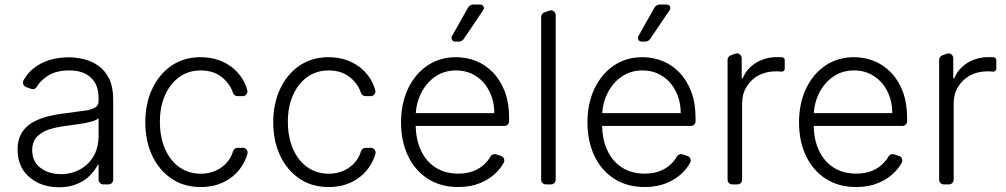

<svg xmlns="http://www.w3.org/2000/svg" viewBox="-20 -802 4377 835"><path d="M146 -6.4Q104.8 -27 80.3 -62.5Q56.5 -100.5 56.5 -152Q56.5 -192.1 72.1 -220.5Q86.6 -246.4 115.8 -266.3Q144.2 -283.4 182.2 -294.4Q232.2 -306.5 266.3 -309.7L307.5 -315.3Q339.8 -319.6 344.5 -320.3Q375.4 -323.5 392.4 -333.8Q408.7 -342.3 408.7 -362.9V-376.4Q408.7 -433.2 375.7 -463.8Q343.4 -495.7 280.9 -495.7Q220.5 -495.7 184.3 -469.8Q154.5 -449.6 139.6 -424Q137.1 -419.4 132.3 -416.7Q127.5 -414.1 122.5 -414.1Q119 -414.1 114.7 -415.8L93.8 -423.3Q87.4 -425.4 83.6 -430.8Q79.9 -436.1 79.9 -442.8Q79.9 -448.5 82.4 -453.1Q100.1 -484 122.9 -502.1Q153.8 -528.4 196.7 -541.5Q237.9 -552.9 278.8 -552.9Q308.9 -552.9 344.5 -544.7Q380.3 -535.9 406.6 -516.7Q435.4 -497.2 454.5 -460.6Q472.3 -423.3 472.3 -370V-21Q472.3 -12.1 466.3 -6Q460.2 0 451.3 0H429.7Q421.2 0 415 -6Q408.7 -12.1 408.7 -21V-86.3H405.9Q392.8 -60.7 371.4 -39.4Q349.8 -16 315.3 -2.1Q282.7 12.4 236.2 12.4Q186.8 12.4 146 -6.4ZM155.2 -72.8Q190.7 -44.7 244.7 -44.7Q292.6 -44.7 332 -67.5Q368.6 -88.8 389.2 -126.8Q408.7 -163.4 408.7 -209.2V-288Q404.1 -283 386 -275.6Q365.8 -269.9 347.7 -266.3L332.7 -263.8Q317.1 -261 305 -259.9L294.4 -258.2Q271.7 -255 266.3 -254.6Q224.8 -249.3 187.5 -237.2Q155.9 -224.8 137.4 -203.8Q120 -181.5 120 -149.9Q120 -99.1 155.2 -72.8Z M725.9 -25.2Q671.5 -62.1 641.7 -125.4Q611.9 -189.3 611.9 -270.6Q611.9 -352.3 642.4 -416.5Q672.6 -480.1 726.6 -517Q780.9 -553.3 851.9 -553.3Q906.2 -553.3 951.3 -532.3Q995.7 -511 1024.5 -473Q1045.8 -445 1055.4 -410.2Q1056.1 -408 1056.1 -404.5Q1056.1 -396 1050.1 -389.9Q1044 -383.9 1035.5 -383.9H1013.1Q1006.4 -383.9 1000.9 -387.8Q995.4 -391.7 993.3 -398.1Q980.8 -435.7 949.2 -462.7Q911.6 -495.7 853 -495.7Q800.8 -495.7 760.7 -467.7Q720.2 -438.6 698.2 -388.8Q675.4 -339.1 675.4 -272.7Q675.4 -206.7 697.4 -155.2Q719.8 -103.7 759.6 -75.3Q799.7 -46.5 853 -46.5Q889.6 -46.5 919.4 -60.4Q948.9 -73.5 969.8 -99.1Q986.2 -119.3 993.6 -144.5Q995.7 -151.3 1001.2 -155.2Q1006.7 -159.1 1013.5 -159.1H1035.9Q1044.7 -159.1 1050.8 -153.1Q1056.8 -147 1056.8 -138.5Q1056.8 -136.4 1056.1 -132.8Q1046.5 -99.1 1026.3 -71.4Q998.6 -32.7 954.2 -10.7Q909.4 11.4 853 11.4Q779.5 11.4 725.9 -25.2Z M1282.3 -25.2Q1228 -62.1 1198.2 -125.4Q1168.3 -189.3 1168.3 -270.6Q1168.3 -352.3 1198.9 -416.5Q1229 -480.1 1283 -517Q1337.4 -553.3 1408.4 -553.3Q1462.7 -553.3 1507.8 -532.3Q1552.2 -511 1581 -473Q1602.3 -445 1611.9 -410.2Q1612.6 -408 1612.6 -404.5Q1612.6 -396 1606.5 -389.9Q1600.5 -383.9 1592 -383.9H1569.6Q1562.9 -383.9 1557.4 -387.8Q1551.8 -391.7 1549.7 -398.1Q1537.3 -435.7 1505.7 -462.7Q1468 -495.7 1409.4 -495.7Q1357.2 -495.7 1317.1 -467.7Q1276.6 -438.6 1254.6 -388.8Q1231.9 -339.1 1231.9 -272.7Q1231.9 -206.7 1253.9 -155.2Q1276.3 -103.7 1316.1 -75.3Q1356.2 -46.5 1409.4 -46.5Q1446 -46.5 1475.9 -60.4Q1505.3 -73.5 1526.3 -99.1Q1542.6 -119.3 1550.1 -144.5Q1552.2 -151.3 1557.7 -155.2Q1563.2 -159.1 1570 -159.1H1592.3Q1601.2 -159.1 1607.2 -153.1Q1613.3 -147 1613.3 -138.5Q1613.3 -136.4 1612.6 -132.8Q1603 -99.1 1582.7 -71.4Q1555 -32.7 1510.7 -10.7Q1465.9 11.4 1409.4 11.4Q1335.9 11.4 1282.3 -25.2Z M1840.6 -24.5Q1784.8 -60.4 1754.6 -123.6Q1724.1 -187.5 1724.1 -269.9Q1724.1 -351.6 1754.6 -416.5Q1784.8 -480.1 1838.8 -517Q1892.8 -553.3 1963.4 -553.3Q2007.5 -553.3 2049 -537.3Q2090.2 -521.3 2122.9 -487.9Q2155.9 -454.2 2175.1 -404.5Q2194.2 -354 2194.2 -285.5V-274.9Q2194.2 -266.3 2188.2 -260.3Q2182.2 -254.3 2173.3 -254.3H1787.6Q1789.4 -193.9 1810.4 -148.4Q1832.7 -100.1 1874.3 -73.5Q1915.8 -46.9 1973 -46.9Q2012.1 -46.9 2040.8 -58.9Q2070.3 -70.7 2090.2 -91.3Q2104 -105.1 2113.3 -121.4Q2116.1 -126.4 2121.1 -129.1Q2126.1 -131.7 2131.4 -131.7Q2134.6 -131.7 2137.8 -130.7L2158.7 -123.9Q2165.5 -121.8 2169.4 -116.3Q2173.3 -110.8 2173.3 -104Q2173.3 -99.1 2170.8 -94.5Q2158.7 -72.1 2139.9 -53.3Q2111.9 -24.1 2069.6 -6.4Q2027 11.4 1973 11.4Q1896.7 11.4 1840.6 -24.5ZM2129.6 -310Q2129.6 -362.9 2108.3 -404.8Q2087.7 -446.7 2049.7 -471.2Q2012.4 -495.7 1963.4 -495.7Q1911.2 -495.7 1871.8 -468Q1832.4 -440.3 1810.4 -394.9Q1790.8 -355.1 1788.4 -310ZM1945.3 -644.2 2015.6 -769.2Q2019.2 -775.2 2025.2 -778.8Q2031.2 -782.3 2038.4 -782.3H2068.9Q2075.6 -782.3 2080.1 -777.7Q2084.5 -773.1 2084.5 -766.7Q2084.5 -762.8 2081.7 -758.2L1996.8 -632.5Q1992.9 -627.1 1987.4 -624.1Q1981.9 -621.1 1975.5 -621.1H1958.8Q1952.4 -621.1 1948 -625.7Q1943.5 -630.3 1943.5 -636.7Q1943.5 -641 1945.3 -644.2Z M2333.5 -20.6V-728.3Q2333.5 -735.1 2337.2 -740.4Q2340.9 -745.7 2346.9 -747.9L2369 -755.7Q2373.9 -757.1 2376.1 -757.1Q2384.6 -757.1 2390.6 -751.1Q2396.7 -745 2396.7 -736.2V-20.6Q2396.7 -12.1 2390.6 -6Q2384.6 0 2376.1 0H2354Q2345.5 0 2339.5 -6Q2333.5 -12.1 2333.5 -20.6Z M2651.3 -24.5Q2595.5 -60.4 2565.3 -123.6Q2534.8 -187.5 2534.8 -269.9Q2534.8 -351.6 2565.3 -416.5Q2595.5 -480.1 2649.5 -517Q2703.5 -553.3 2774.1 -553.3Q2818.2 -553.3 2859.7 -537.3Q2900.9 -521.3 2933.6 -487.9Q2966.6 -454.2 2985.8 -404.5Q3005 -354 3005 -285.5V-274.9Q3005 -266.3 2998.9 -260.3Q2992.9 -254.3 2984 -254.3H2598.4Q2600.1 -193.9 2621.1 -148.4Q2643.5 -100.1 2685 -73.5Q2726.6 -46.9 2783.7 -46.9Q2822.8 -46.9 2851.6 -58.9Q2881 -70.7 2900.9 -91.3Q2914.8 -105.1 2924 -121.4Q2926.8 -126.4 2931.8 -129.1Q2936.8 -131.7 2942.1 -131.7Q2945.3 -131.7 2948.5 -130.7L2969.5 -123.9Q2976.2 -121.8 2980.1 -116.3Q2984 -110.8 2984 -104Q2984 -99.1 2981.5 -94.5Q2969.5 -72.1 2950.6 -53.3Q2922.6 -24.1 2880.3 -6.4Q2837.7 11.4 2783.7 11.4Q2707.4 11.4 2651.3 -24.5ZM2940.3 -310Q2940.3 -362.9 2919 -404.8Q2898.4 -446.7 2860.4 -471.2Q2823.2 -495.7 2774.1 -495.7Q2721.9 -495.7 2682.5 -468Q2643.1 -440.3 2621.1 -394.9Q2601.6 -355.1 2599.1 -310ZM2756 -644.2 2826.3 -769.2Q2829.9 -775.2 2835.9 -778.8Q2842 -782.3 2849.1 -782.3H2879.6Q2886.4 -782.3 2890.8 -777.7Q2895.2 -773.1 2895.2 -766.7Q2895.2 -762.8 2892.4 -758.2L2807.5 -632.5Q2803.6 -627.1 2798.1 -624.1Q2792.6 -621.1 2786.2 -621.1H2769.5Q2763.1 -621.1 2758.7 -625.7Q2754.3 -630.3 2754.3 -636.7Q2754.3 -641 2756 -644.2Z M3144.2 -20.6V-541.5Q3144.2 -548.3 3147.9 -553.6Q3151.6 -558.9 3157.7 -561.1L3177.6 -568.5Q3182.5 -570 3184.7 -570Q3193.2 -570 3199.4 -563.7Q3205.6 -557.5 3205.6 -549V-461.6H3210.2Q3226.2 -502.5 3267 -528.4Q3308.2 -553.6 3359.4 -553.6Q3370.4 -553.6 3376.8 -553.3H3380Q3385.3 -552.9 3389 -549.2Q3392.8 -545.5 3392.8 -540.1V-503.6Q3392.8 -497.5 3388.3 -493.6Q3383.9 -489.7 3377.8 -490.4Q3368.3 -491.8 3354.8 -491.8Q3312.5 -491.8 3278.8 -474.1Q3245.7 -456 3226.6 -424.4Q3207.4 -393.1 3207.4 -352.3V-20.6Q3207.4 -12.1 3201.3 -6Q3195.3 0 3186.4 0H3164.8Q3156.2 0 3150.2 -6Q3144.2 -12.1 3144.2 -20.6Z M3571.4 -24.5Q3515.6 -60.4 3485.4 -123.6Q3454.9 -187.5 3454.9 -269.9Q3454.9 -351.6 3485.4 -416.5Q3515.6 -480.1 3569.6 -517Q3623.6 -553.3 3694.2 -553.3Q3738.3 -553.3 3779.8 -537.3Q3821 -521.3 3853.7 -487.9Q3886.7 -454.2 3905.9 -404.5Q3925.1 -354 3925.1 -285.5V-274.9Q3925.1 -266.3 3919 -260.3Q3913 -254.3 3904.1 -254.3H3518.5Q3520.2 -193.9 3541.2 -148.4Q3563.6 -100.1 3605.1 -73.5Q3646.7 -46.9 3703.8 -46.9Q3742.9 -46.9 3771.7 -58.9Q3801.1 -70.7 3821 -91.3Q3834.9 -105.1 3844.1 -121.4Q3846.9 -126.4 3851.9 -129.1Q3856.9 -131.7 3862.2 -131.7Q3865.4 -131.7 3868.6 -130.7L3889.6 -123.9Q3896.3 -121.8 3900.2 -116.3Q3904.1 -110.8 3904.1 -104Q3904.1 -99.1 3901.6 -94.5Q3889.6 -72.1 3870.7 -53.3Q3842.7 -24.1 3800.4 -6.4Q3757.8 11.4 3703.8 11.4Q3627.5 11.4 3571.4 -24.5ZM3860.4 -310Q3860.4 -362.9 3839.1 -404.8Q3818.5 -446.7 3780.5 -471.2Q3743.3 -495.7 3694.2 -495.7Q3642 -495.7 3602.6 -468Q3563.2 -440.3 3541.2 -394.9Q3521.7 -355.1 3519.2 -310Z M4064.3 -20.6V-541.5Q4064.3 -548.3 4068 -553.6Q4071.7 -558.9 4077.8 -561.1L4097.7 -568.5Q4102.6 -570 4104.8 -570Q4113.3 -570 4119.5 -563.7Q4125.7 -557.5 4125.7 -549V-461.6H4130.3Q4146.3 -502.5 4187.1 -528.4Q4228.3 -553.6 4279.5 -553.6Q4290.5 -553.6 4296.9 -553.3H4300.1Q4305.4 -552.9 4309.1 -549.2Q4312.9 -545.5 4312.9 -540.1V-503.6Q4312.9 -497.5 4308.4 -493.6Q4304 -489.7 4297.9 -490.4Q4288.4 -491.8 4274.9 -491.8Q4232.6 -491.8 4198.9 -474.1Q4165.8 -456 4146.7 -424.4Q4127.5 -393.1 4127.5 -352.3V-20.6Q4127.5 -12.1 4121.4 -6Q4115.4 0 4106.5 0H4084.9Q4076.3 0 4070.3 -6Q4064.3 -12.1 4064.3 -20.6Z"/></svg>

Font: DeltaSans Light
Style: Regular
Weight: 300
Designer: Rasmus Andersson
Foundry: rsms
Version: Version 3.012